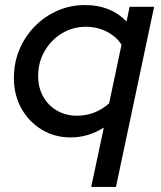

<svg xmlns="http://www.w3.org/2000/svg" viewBox="-20 -536 636 760"><path d="M341 204 391 -31Q361 -12 328 -2Q295 8 260 8Q196 8 145 -23Q94 -54 64.5 -107Q35 -160 35 -227Q35 -287 56.5 -339Q78 -391 117 -431Q156 -471 207 -493.5Q258 -516 317 -516Q418 -516 481 -451L493 -509H590L439 204ZM284 -78Q357 -78 412 -127L461 -359Q441 -391 403 -410.5Q365 -430 320 -430Q268 -430 225 -404Q182 -378 156.5 -333.5Q131 -289 131 -235Q131 -190 150.5 -154.5Q170 -119 205 -98.5Q240 -78 284 -78Z"/></svg>

Font: Red Hat Display Medium
Style: Italic
Weight: 500
Italic angle: -12°
Designer: Pentagram, MCKL
Foundry: Pentagram, MCKL
Version: Version 1.023; ttfautohint (v1.8.3)